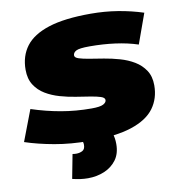

<svg xmlns="http://www.w3.org/2000/svg" viewBox="-125 -798 1020 1105"><g transform="rotate(-10 385.5 -245.0)"><path d="M784 -662 721 -487Q660 -507 589 -516.5Q518 -526 440 -526Q379 -526 361 -516Q343 -506 343 -490Q343 -477 366 -469.5Q389 -462 426.5 -456Q464 -450 509.5 -442.5Q555 -435 600.5 -422Q646 -409 683.5 -386.5Q721 -364 744.5 -328.5Q768 -293 768 -241Q768 -164 726.5 -107.5Q685 -51 593 -20.5Q501 10 348 10Q237 10 142.5 -7Q48 -24 -27 -49L42 -230Q127 -202 212.5 -187Q298 -172 390 -172Q440 -172 458.5 -182Q477 -192 477 -206Q477 -220 454 -227.5Q431 -235 393.5 -241Q356 -247 311 -254Q266 -261 220.5 -274Q175 -287 137.5 -309.5Q100 -332 77 -368Q54 -404 54 -457Q54 -537 96.5 -593.5Q139 -650 232 -680Q325 -710 478 -710Q560 -710 636.5 -697.5Q713 -685 784 -662ZM209 208 236 67Q239 68 246 68.5Q253 69 258 69Q278 69 294 60.5Q310 52 310 26Q310 8 299 -9L484 -10Q494 18 494 54Q494 110 467 146.5Q440 183 396 201.5Q352 220 300 220Q278 220 256 217Q234 214 209 208Z"/></g></svg>

Font: Georama Extended Black
Style: Italic
Weight: 900
Width: 7
Italic angle: -9°
Designer: Jean-Baptiste Levee
Foundry: Production Type
Version: Version 1.000